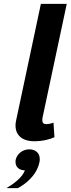

<svg xmlns="http://www.w3.org/2000/svg" viewBox="-20 -720 364 990"><path d="M130.8 50C95.8 50 67.5 74.2 60.8 104.2C60 107.5 60 111.7 60 115C60 140 77.5 158.3 108.3 158.3C95 195.8 50 228.3 13.3 250H71.7C105.8 232.5 168.3 188.3 183.3 116.7C185 110.8 185 105 185 100C185 65 158.3 50 130.8 50ZM260.8 -12.5 255.8 -87.5C255.8 -87.5 236.7 -80 219.2 -80C207.5 -80 198.3 -83.3 198.3 -100.8C198.3 -105 198.3 -110.8 200 -116.7L324.2 -700H190.8L63.3 -100C60.8 -90 60 -80.8 60 -72.5C60 -23.3 94.2 8.3 156.7 8.3C204.2 8.3 240.8 -3.3 260.8 -12.5Z"/></svg>

Font: BoonHome
Style: Bold Oblique
Weight: 700
Italic angle: -12°
Designer: Sungsit Sawaiwan
Foundry: Sungsit Sawaiwan
Version: Version 0.2